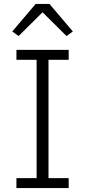

<svg xmlns="http://www.w3.org/2000/svg" viewBox="-20 -950 430 970"><path d="M63 0V-50H165V-648H63V-698H327V-648H225V-50H327V0ZM230 -930 348 -791 316 -768 195 -888 74 -768 42 -791 160 -930Z"/></svg>

Font: IBM Plex Sans Devanagari Light
Style: Regular
Weight: 300
Designer: Mike Abbink, Paul van der Laan, Pieter van Rosmalen, Erin McLaughlin
Foundry: Bold Monday
Version: Version 1.1